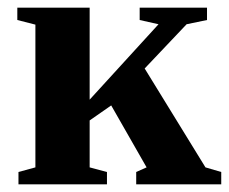

<svg xmlns="http://www.w3.org/2000/svg" viewBox="-20 -479 596 499"><path d="M213 -220 392 -416 343 -427V-459H518V-427L465 -416L356 -301L514 -44L555 -32V0H334V-32L361 -44L269 -205L213 -166V-44L258 -32V0H28V-32L72 -44V-415L25 -427V-459H213Z"/></svg>

Font: Libra Serif Modern
Style: Bold
Weight: 700
Designer: Stefan Peev, Context Ltd
Foundry: Ascender Corporation
Version: Version 1.000